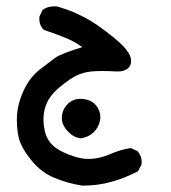

<svg xmlns="http://www.w3.org/2000/svg" viewBox="-20 -249 540 606"><path d="M239.7 336.9Q192.9 329.6 152.3 312.5Q131.8 304.2 114.5 291.3Q97.2 278.3 83 261.7Q68.8 245.1 59.3 230Q49.8 214.8 43.9 200.7Q33.2 172.9 33.2 128.4Q33.2 84 53.2 40Q58.1 28.8 63.7 19.3Q69.3 9.8 75.7 1.2Q82 -7.3 89.1 -14.6Q96.2 -22 104 -28.3Q132.8 -50.8 153.3 -65.9Q172.9 -80.1 239.7 -100.1Q216.3 -117.2 190.9 -127.9Q173.8 -134.8 156.2 -141.4Q138.7 -147.9 121.1 -153.8L118.7 -154.8L116.7 -156.2Q102.1 -172.4 104.5 -195.3V-196.8L105.5 -198.7L113.3 -215.3L114.3 -217.8L116.7 -219.2Q126.5 -225.6 137.9 -227.8Q149.4 -230 161.6 -228.5H162.1L163.1 -228Q177.7 -223.6 191.9 -218.5Q206.1 -213.4 219.7 -207.3Q233.4 -201.2 246.6 -194.3Q286.6 -173.3 337.9 -131.3Q355.5 -117.2 366.9 -105.5Q378.4 -93.8 385.5 -82.3Q392.6 -70.8 393.6 -60.5Q395 -42 382.8 -32.5Q370.6 -22.9 350.1 -23.4Q295.4 -26.4 268.1 -23.4Q254.9 -22 243.4 -18.8Q231.9 -15.6 221.7 -10.7Q200.7 -0.5 168.5 25.9Q137.2 51.8 126 80.6Q114.3 109.9 118.2 145.5Q120.1 163.1 125.2 177.2Q130.4 191.4 139.2 201.7Q156.2 223.1 196.8 238.8Q237.8 254.9 268.6 252.4Q275.9 252 283.4 250.7Q291 249.5 298.3 247.6Q305.7 245.6 313 243.2Q320.3 240.7 327.1 237.8Q342.3 231 358.2 226.1Q374 221.2 390.1 218.8L393.1 218.3L396 219.7L412.6 227.5L414.6 228.5L416 230.5Q429.2 247.1 426.8 268.6L426.3 270.5L425.8 272L417 288.6L415.5 291.5L412.6 293Q393.6 302.7 373.5 310.8Q353.5 318.8 332 324.7Q289.6 336.9 241.2 336.9H240.7ZM232.9 187.5Q227.1 186.5 221.4 184.6Q215.8 182.6 210.7 179.4Q205.6 176.3 200.9 172.1Q196.3 168 191.9 163.1Q173.3 142.1 175.3 118.7Q177.2 95.2 194.8 78.1Q213.4 60.1 242.7 63.5Q272.5 66.9 286.6 88.4Q300.3 109.4 295.4 132.8Q290 155.8 273.9 169.9Q258.3 184.1 235.8 187.5H234.4Z"/></svg>

Font: NaikaiFont
Style: Bold
Weight: 700
Version: Version 1.89